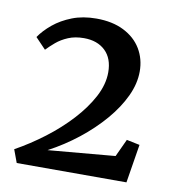

<svg xmlns="http://www.w3.org/2000/svg" viewBox="-62 -959 538 591"><g transform="rotate(10 207.5 -663.0)"><path d="M13.5 -463Q59.5 -488.5 103 -521.5Q146.5 -554.5 181.2 -592.2Q216 -630 236.8 -669.2Q257.5 -708.5 257.5 -746Q257.5 -789.5 232.8 -813.2Q208 -837 166 -837Q138 -837 116.8 -828Q95.5 -819 80.2 -806Q65 -793 53.5 -781L21 -815Q35.5 -836.5 60 -856.8Q84.5 -877 117.8 -890Q151 -903 193.5 -903Q243.5 -903 279.2 -885Q315 -867 333.8 -835.8Q352.5 -804.5 352.5 -765.5Q352.5 -727.5 334 -688Q315.5 -648.5 282.5 -610Q249.5 -571.5 206.8 -537.8Q164 -504 115 -478L324.5 -496.5L350 -551.5L391 -543L371.5 -422.5H28.5Z"/></g></svg>

Font: Merriweather 36pt
Style: Regular
Weight: 400
Designer: Eben Sorkin
Foundry: Eben Sorkin
Version: Version 2.100